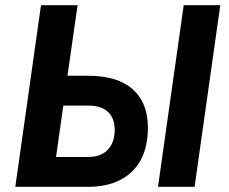

<svg xmlns="http://www.w3.org/2000/svg" viewBox="-20 -720 881 740"><path d="M39 0 138 -700H279L240 -428H320Q433 -428 491.5 -376Q550 -324 550 -228Q550 -154 522.5 -103.5Q495 -53 443.5 -26.5Q392 0 319 0ZM196 -115H320Q369 -115 395.5 -143Q422 -171 422 -219Q422 -264 396.5 -288.5Q371 -313 320 -313H224ZM589 0 688 -700H829L730 0Z"/></svg>

Font: Finlandica SemiBold
Style: Italic
Weight: 600
Italic angle: -8°
Designer: Niklas Ekholm, Juho Hiilivirta, Jaakko Suomalainen
Foundry: Helsinki Type Studio
Version: Version 1.063